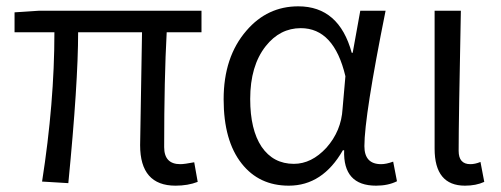

<svg xmlns="http://www.w3.org/2000/svg" viewBox="-20 -574 1585 607"><path d="M423 -115 429 -472H227Q227 -311 196 5L113 0Q152 -249 152 -472H26V-535L102 -540H617V-472H507Q499 -327 499 -109Q499 -55 550 -55Q563 -55 594 -61L605 1Q574 13 535 13Q423 13 423 -115Z M744 -57Q687 -129 687 -260Q687 -394 759 -477Q825 -554 923 -554Q1052 -554 1092 -407H1095L1119 -540H1199Q1132 -207 1132 -112Q1132 -55 1185 -55Q1201 -55 1223 -63L1235 -1Q1207 13 1169 13Q1064 13 1068 -99H1064Q1000 13 893 13Q799 13 744 -57ZM1012 -107Q1059 -160 1063 -230L1072 -333Q1036 -485 931 -485Q865 -485 820 -428Q771 -366 771 -261Q771 -164 807 -110Q844 -56 909 -56Q965 -56 1012 -107Z M1354 -104V-540H1437Q1430 -192 1430 -97Q1430 -55 1467 -55Q1482 -55 1499 -62L1511 1Q1485 13 1450 13Q1354 13 1354 -104Z"/></svg>

Font: Source Han Sans CN Normal
Style: Regular
Weight: 350
Designer: Ryoko NISHIZUKA 西塚涼子 (kana, bopomofo & ideographs); Paul D. Hunt (Latin, Greek & Cyrillic); Sandoll Communications 산돌커뮤니
Foundry: Adobe
Version: Version 2.004;hotconv 1.0.118;makeotfexe 2.5.65603